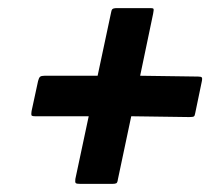

<svg xmlns="http://www.w3.org/2000/svg" viewBox="-20 -549 545 474"><path d="M179 -95Q169 -95 167 -97Q165 -99 166 -107L199 -262H67Q58 -262 57.5 -265Q57 -268 58 -275L74 -349Q76 -357 79 -359.5Q82 -362 90 -362H221L254 -517Q255 -524 257.5 -526.5Q260 -529 270 -529H352Q358 -529 359 -527Q360 -525 358 -515L326 -362L469 -360Q476 -360 478 -358Q480 -356 478 -347L462 -270Q461 -263 458.5 -261.5Q456 -260 447 -260L304 -262L271 -106Q270 -98 267 -96.5Q264 -95 256 -95Z"/></svg>

Font: Glory ExtraBold
Style: Italic
Weight: 800
Italic angle: -12°
Version: Version 1.011